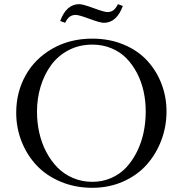

<svg xmlns="http://www.w3.org/2000/svg" viewBox="-20 -897 877 925"><path d="M58.1 -354Q58.1 -452.1 103 -533.2Q147.9 -614.3 232.4 -662.6Q316.9 -710.9 424.8 -710.9Q505.9 -710.9 573.7 -683.1Q641.6 -655.3 686.8 -607.4Q731.9 -559.6 757.1 -495.6Q782.2 -431.6 782.2 -359.9Q782.2 -286.6 756.8 -220Q731.4 -153.3 686 -102.8Q640.6 -52.2 572.8 -22.2Q504.9 7.8 424.8 7.8Q342.8 7.8 273.2 -21.2Q203.6 -50.3 157 -99.6Q110.4 -148.9 84.2 -214.8Q58.1 -280.8 58.1 -354ZM158.2 -358.9Q158.2 -307.1 169.2 -257.8Q180.2 -208.5 202.6 -165.5Q225.1 -122.6 256.6 -90.3Q288.1 -58.1 331.3 -39.6Q374.5 -21 424.8 -21Q474.1 -21 516.6 -39.8Q559.1 -58.6 589.1 -91.3Q619.1 -124 640.4 -167.2Q661.6 -210.4 671.9 -259.3Q682.1 -308.1 682.1 -359.9Q682.1 -409.7 671.9 -456.5Q661.6 -503.4 640.4 -544.4Q619.1 -585.4 589.1 -616.2Q559.1 -647 516.6 -664.6Q474.1 -682.1 424.8 -682.1Q361.8 -682.1 310.5 -655.3Q259.3 -628.4 226.3 -583.3Q193.4 -538.1 175.8 -480.5Q158.2 -422.9 158.2 -358.9ZM270 -795.9Q299.8 -877 361.8 -877Q378.9 -877 430.7 -857.9Q482.4 -838.9 497.1 -838.9Q515.6 -838.9 527.3 -848.4Q539.1 -857.9 547.9 -877L571.8 -868.2Q542 -787.1 480 -787.1Q462.9 -787.1 411.4 -806.2Q359.9 -825.2 345.2 -825.2Q326.7 -825.2 314.7 -815.7Q302.7 -806.2 293.9 -787.1Z"/></svg>

Font: Dihjauti S
Style: Bold
Weight: 700
Designer: T. Christopher White
Version: Version 3.0.0